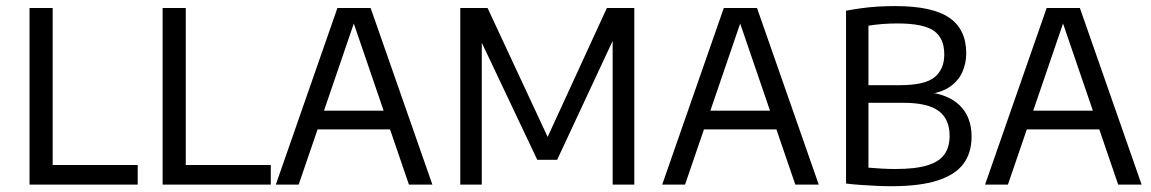

<svg xmlns="http://www.w3.org/2000/svg" viewBox="-20 -622 3880 647"><path d="M79.5 0V-595H157.5V-66H444V0Z M528 0V-595H606V-66H892.5V0Z M909.5 0 1117 -595H1229L1437 0H1358L1166.5 -559.5H1178L986.5 0ZM1019.5 -186 1037 -249H1309L1326 -186Z M1531 0V-595H1623L1832.5 -145.5H1818.5L2025 -595H2117.5V0H2044.5V-526H2064L1857.5 -83.5H1790.5L1581 -525.5H1603.5V0Z M2211.5 0 2419 -595H2531L2739 0H2660L2468.5 -559.5H2480L2288.5 0ZM2321.5 -186 2339 -249H2611L2628 -186Z M2984 5.5Q2958.5 5.5 2932.5 4.2Q2906.5 3 2880.8 1.2Q2855 -0.5 2831 -3.5V-586Q2855 -590.5 2882 -594.2Q2909 -598 2938 -599.8Q2967 -601.5 2997 -601.5Q3122 -601.5 3179 -562.2Q3236 -523 3236 -442.5Q3236 -409 3223.2 -380Q3210.5 -351 3183.2 -331.2Q3156 -311.5 3113 -305L3113.5 -310.5Q3159 -304.5 3190.2 -285.2Q3221.5 -266 3237.8 -234.8Q3254 -203.5 3254 -161.5Q3254 -107 3226.5 -70Q3199 -33 3139.5 -13.8Q3080 5.5 2984 5.5ZM2997.5 -52.5Q3065 -52.5 3105 -64.8Q3145 -77 3162.5 -101.8Q3180 -126.5 3180 -164.5Q3180 -220.5 3143.2 -248Q3106.5 -275.5 3025.5 -275.5H2897V-335H3012Q3097 -335 3129.5 -362Q3162 -389 3162 -438.5Q3162 -494.5 3126 -518.8Q3090 -543 3005 -543Q2977 -543 2952.8 -541Q2928.5 -539 2906.5 -535.5V-57Q2929.5 -55 2951.8 -53.8Q2974 -52.5 2997.5 -52.5Z M3299.5 0 3507 -595H3619L3827 0H3748L3556.5 -559.5H3568L3376.5 0ZM3409.5 -186 3427 -249H3699L3716 -186Z"/></svg>

Font: Encode Sans SC SemiCondensed
Style: Regular
Weight: 400
Width: 4
Designer: Multiple Designers
Foundry: Impallari Type
Version: Version 3.002